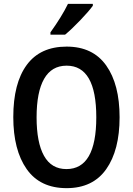

<svg xmlns="http://www.w3.org/2000/svg" viewBox="-20 -967 691 997"><path d="M326 10Q188 10 118.5 -89Q49 -188 49 -359Q49 -535 119 -630Q189 -725 326 -725Q462 -725 531.5 -627Q601 -529 601 -358Q601 -187 531.5 -88.5Q462 10 326 10ZM325 -89Q480 -89 480 -358Q480 -626 326 -626Q248 -626 209 -557.5Q170 -489 170 -358Q170 -227 208.5 -158Q247 -89 325 -89ZM462 -937Q441 -908 396.5 -861.5Q352 -815 318 -787H242V-799Q302 -883 333 -947H462Z"/></svg>

Font: Noto Sans Display Medium Narrow
Style: Regular
Weight: 500
Width: 4
Designer: Monotype Design team
Foundry: Monotype Imaging Inc.
Version: Version 1.000